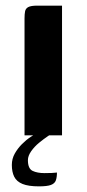

<svg xmlns="http://www.w3.org/2000/svg" viewBox="-20 -480 307 681"><path d="M67 0Q67 -104 67 -207.5Q67 -311 67 -415Q67 -430 69 -440Q71 -450 80.5 -455Q90 -460 112 -460H200V0ZM118 181Q81 181 60 172.5Q39 164 30.5 147Q22 130 22 105Q22 83 32.5 64.5Q43 46 58 31Q73 16 89 5.5Q105 -5 116 -11H174Q166 -8 150.5 2.5Q135 13 118.5 26.5Q102 40 90.5 56.5Q79 73 79 88Q79 118 95.5 126Q112 134 138 134Q155 134 163.5 133.5Q172 133 176 132.5Q180 132 182 132Q182 149 178 160Q174 171 160.5 176Q147 181 118 181Z"/></svg>

Font: Genos SemiBold
Style: Regular
Weight: 600
Designer: Robert E. Leuschke
Foundry: Robert E. Leuschke
Version: Version 1.010